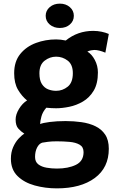

<svg xmlns="http://www.w3.org/2000/svg" viewBox="-20 -780 658 1057"><path d="M293 257Q229 257 171 241Q113 225 76.5 189.2Q40 153.5 40 94Q40 58.5 52.2 30.5Q64.5 2.5 82 -16.5Q99.5 -35.5 114 -44Q96 -55.5 81 -72Q66 -88.5 66 -122Q66 -150 84.8 -180.8Q103.5 -211.5 129 -227Q100 -250.5 79 -286Q58 -321.5 58 -377Q58 -441.5 91.5 -482.8Q125 -524 177.8 -543.5Q230.5 -563 289 -563Q313.5 -563 342 -557Q407.5 -610 493 -610Q517.5 -610 539.8 -605.2Q562 -600.5 579 -593L560 -490Q524.5 -505 499 -505Q492.5 -505 481 -502.8Q469.5 -500.5 461 -496Q485 -482 502 -450Q519 -418 519 -381Q519 -319.5 495.8 -280.8Q472.5 -242 436.5 -221Q400.5 -200 361 -192Q321.5 -184 289 -184Q278 -184 262.2 -184.8Q246.5 -185.5 235 -187Q215 -164.5 208 -138.5Q201 -112.5 201 -97Q215.5 -103.5 254 -108.5Q292.5 -113.5 341 -113.5Q386 -113.5 428.5 -107.5Q471 -101.5 505 -85.2Q539 -69 559 -39Q579 -9 579 39Q579 143 501.8 200Q424.5 257 293 257ZM289 -280Q324.5 -280 352.8 -302.8Q381 -325.5 381 -377Q381 -424.5 352.8 -446.2Q324.5 -468 289 -468Q254.5 -468 225.8 -446Q197 -424 197 -376.5Q197 -338.5 210.5 -317.5Q224 -296.5 245 -288.2Q266 -280 289 -280ZM293 148Q355.5 148 397.8 127.5Q440 107 440 57.5Q440 29 418.2 16.5Q396.5 4 362.5 1Q328.5 -2 292 -2Q263.5 -2 243 0.8Q222.5 3.5 212 5.5Q194.5 11.5 183.8 33Q173 54.5 173 84Q173 111 191 124.8Q209 138.5 236.5 143.2Q264 148 293 148ZM309.5 -626Q276 -626 253.8 -645Q231.5 -664 231.5 -693Q231.5 -721.5 253.8 -740.8Q276 -760 309.5 -760Q342.5 -760 364.5 -740.8Q386.5 -721.5 386.5 -693Q386.5 -664 364.5 -645Q342.5 -626 309.5 -626Z"/></svg>

Font: Junction
Style: Bold
Weight: 700
Designer: Caroline Hadilaksono
Foundry: Caroline Hadilaksono, Tyler Finck, The League of Moveable Type
Version: Version 2.000; ttfautohint (v1.8.3)